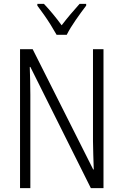

<svg xmlns="http://www.w3.org/2000/svg" viewBox="-20 -1018 634 987"><path d="M512 -51H447L136 -674H133Q134 -641 135 -606Q136 -571 136 -531V-51H83V-765H148L459 -147H462Q461 -183 459.5 -223Q458 -263 458 -293V-765H512ZM271 -839Q258 -862 241 -889.5Q224 -917 205.5 -943Q187 -969 172 -989V-998H206Q227 -976 251.5 -946.5Q276 -917 297 -888Q320 -918 341.5 -943.5Q363 -969 389 -998H423V-989Q399 -958 369.5 -915.5Q340 -873 323 -839Z"/></svg>

Font: Noto Sans Tamil UI Condensed Light
Style: Regular
Weight: 300
Width: 3
Designer: Jelle Bosma - Monotype Design Team
Foundry: Monotype Imaging Inc.
Version: Version 2.004; ttfautohint (v1.8.4.7-5d5b)